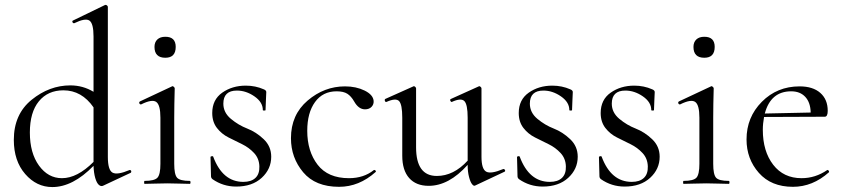

<svg xmlns="http://www.w3.org/2000/svg" viewBox="-20 -745 3416 778"><path d="M505 -56Q507 -57 509.5 -55Q512 -53 512 -50Q512 -47 510 -45L399 7Q390 12 381 4.5Q372 -3 366 -23.5Q360 -44 359 -73Q275 13 192 13Q128 13 82 -40Q36 -93 36 -178Q36 -282 108 -340.5Q180 -399 265 -399Q316 -399 359 -373V-597Q359 -650 342.5 -661.5Q326 -673 281 -651Q278 -650 275.5 -652.5Q273 -655 273 -658Q273 -661 276 -662L406 -725Q410 -726 413.5 -723Q417 -720 417 -717V-109Q417 -56 436 -45.5Q455 -35 505 -56ZM231 -23Q293 -23 359 -89V-310Q311 -379 237 -379Q174 -379 137.5 -334.5Q101 -290 101 -208Q101 -125 138 -74Q175 -23 231 -23Z M650 -511Q606 -511 606 -555Q606 -574 617.5 -585Q629 -596 650 -596Q692 -596 692 -555Q692 -511 650 -511ZM566 0Q564 0 564 -6Q564 -12 566 -12Q606 -12 618 -25Q630 -38 630 -81V-268Q630 -320 613 -332Q596 -344 552 -322Q549 -321 546.5 -323.5Q544 -326 544 -329Q544 -332 547 -334L677 -395Q680 -397 684 -393.5Q688 -390 688 -387Q688 -383 687.5 -366.5Q687 -350 686.5 -323.5Q686 -297 686 -269V-81Q686 -38 697.5 -25Q709 -12 749 -12Q752 -12 752 -6Q752 0 749 0Q738 0 707.5 -1Q677 -2 658 -2Q639 -2 608 -1Q577 0 566 0Z M885 -325Q885 -289 915.5 -263.5Q946 -238 982 -224Q1018 -210 1048.5 -181Q1079 -152 1079 -110Q1079 -60 1040.5 -24.5Q1002 11 937 11Q884 11 841 -19Q835 -24 835 -31L833 -109Q833 -111 838 -112Q843 -113 844 -110Q882 -8 966 -8Q998 -8 1015 -24Q1032 -40 1031 -71Q1030 -103 1009.5 -125Q989 -147 961.5 -160.5Q934 -174 906 -188Q878 -202 859 -226.5Q840 -251 840 -287Q840 -341 880.5 -369.5Q921 -398 976 -398Q1015 -398 1049 -383Q1059 -379 1059 -372Q1059 -362 1057.5 -338Q1056 -314 1056 -299Q1056 -297 1050.5 -297Q1045 -297 1045 -299Q1045 -331 1011 -354.5Q977 -378 940 -378Q885 -378 885 -325Z M1354 12Q1258 12 1208.5 -47Q1159 -106 1159 -185Q1159 -280 1226.5 -337.5Q1294 -395 1378 -395Q1423 -395 1457.5 -378Q1492 -361 1494 -336Q1495 -322 1485.5 -312Q1476 -302 1459 -302Q1433 -302 1415 -334Q1403 -355 1387.5 -365Q1372 -375 1344 -375Q1288 -375 1256.5 -331.5Q1225 -288 1225 -215Q1225 -132 1267 -77.5Q1309 -23 1394 -23Q1454 -23 1495 -56Q1497 -57 1499.5 -55.5Q1502 -54 1503 -52Q1504 -50 1502 -48Q1435 12 1354 12Z M2019 -60Q2022 -61 2024.5 -58.5Q2027 -56 2027 -53Q2027 -50 2024 -49L1905 7Q1900 10 1893 1.5Q1886 -7 1880.5 -28Q1875 -49 1875 -76V-77Q1799 8 1717 8Q1666 8 1638 -23.5Q1610 -55 1610 -114V-268Q1610 -322 1597 -335.5Q1584 -349 1546 -332Q1543 -331 1541 -333.5Q1539 -336 1539 -339.5Q1539 -343 1541 -344L1655 -395Q1658 -397 1662 -393.5Q1666 -390 1666 -387V-148Q1666 -32 1750 -32Q1818 -32 1875 -94V-268Q1875 -322 1861.5 -335.5Q1848 -349 1811 -332Q1809 -331 1806.5 -334Q1804 -337 1804 -340Q1804 -343 1807 -344L1920 -395Q1923 -397 1927 -393.5Q1931 -390 1931 -387V-110Q1931 -60 1950 -49.5Q1969 -39 2019 -60Z M2127 -325Q2127 -289 2157.5 -263.5Q2188 -238 2224 -224Q2260 -210 2290.5 -181Q2321 -152 2321 -110Q2321 -60 2282.5 -24.5Q2244 11 2179 11Q2126 11 2083 -19Q2077 -24 2077 -31L2075 -109Q2075 -111 2080 -112Q2085 -113 2086 -110Q2124 -8 2208 -8Q2240 -8 2257 -24Q2274 -40 2273 -71Q2272 -103 2251.5 -125Q2231 -147 2203.5 -160.5Q2176 -174 2148 -188Q2120 -202 2101 -226.5Q2082 -251 2082 -287Q2082 -341 2122.5 -369.5Q2163 -398 2218 -398Q2257 -398 2291 -383Q2301 -379 2301 -372Q2301 -362 2299.5 -338Q2298 -314 2298 -299Q2298 -297 2292.5 -297Q2287 -297 2287 -299Q2287 -331 2253 -354.5Q2219 -378 2182 -378Q2127 -378 2127 -325Z M2459 -325Q2459 -289 2489.5 -263.5Q2520 -238 2556 -224Q2592 -210 2622.5 -181Q2653 -152 2653 -110Q2653 -60 2614.5 -24.5Q2576 11 2511 11Q2458 11 2415 -19Q2409 -24 2409 -31L2407 -109Q2407 -111 2412 -112Q2417 -113 2418 -110Q2456 -8 2540 -8Q2572 -8 2589 -24Q2606 -40 2605 -71Q2604 -103 2583.5 -125Q2563 -147 2535.5 -160.5Q2508 -174 2480 -188Q2452 -202 2433 -226.5Q2414 -251 2414 -287Q2414 -341 2454.5 -369.5Q2495 -398 2550 -398Q2589 -398 2623 -383Q2633 -379 2633 -372Q2633 -362 2631.5 -338Q2630 -314 2630 -299Q2630 -297 2624.5 -297Q2619 -297 2619 -299Q2619 -331 2585 -354.5Q2551 -378 2514 -378Q2459 -378 2459 -325Z M2834 -511Q2790 -511 2790 -555Q2790 -574 2801.5 -585Q2813 -596 2834 -596Q2876 -596 2876 -555Q2876 -511 2834 -511ZM2750 0Q2748 0 2748 -6Q2748 -12 2750 -12Q2790 -12 2802 -25Q2814 -38 2814 -81V-268Q2814 -320 2797 -332Q2780 -344 2736 -322Q2733 -321 2730.5 -323.5Q2728 -326 2728 -329Q2728 -332 2731 -334L2861 -395Q2864 -397 2868 -393.5Q2872 -390 2872 -387Q2872 -383 2871.5 -366.5Q2871 -350 2870.5 -323.5Q2870 -297 2870 -269V-81Q2870 -38 2881.5 -25Q2893 -12 2933 -12Q2936 -12 2936 -6Q2936 0 2933 0Q2922 0 2891.5 -1Q2861 -2 2842 -2Q2823 -2 2792 -1Q2761 0 2750 0Z M3332 -56Q3333 -57 3335.5 -55.5Q3338 -54 3339 -51.5Q3340 -49 3339 -47Q3273 12 3193 12Q3105 12 3055 -44.5Q3005 -101 3005 -180Q3005 -270 3067 -332.5Q3129 -395 3220 -395Q3274 -395 3304 -368.5Q3334 -342 3334 -296Q3334 -272 3322 -272L3076 -271Q3071 -244 3071 -219Q3071 -132 3113 -77.5Q3155 -23 3228 -23Q3284 -23 3332 -56ZM3186 -375Q3103 -375 3079 -285L3265 -289Q3264 -330 3243 -352.5Q3222 -375 3186 -375Z"/></svg>

Font: Cormorant
Style: Regular
Weight: 400
Designer: Christian Thalmann (Catharsis Fonts)
Version: Version 1.000;PS 001.000;hotconv 1.0.70;makeotf.lib2.5.58329